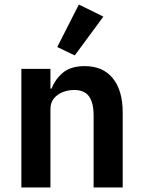

<svg xmlns="http://www.w3.org/2000/svg" viewBox="-20 -825 628 845"><path d="M202 0H74V-522H202V-435H207Q223 -477 257.5 -505.5Q292 -534 353 -534Q433 -534 476.5 -480.5Q520 -427 520 -330V0H392V-317Q392 -372 372 -400.5Q352 -429 306 -429Q280 -429 256 -419.5Q232 -410 217 -391.5Q202 -373 202 -345ZM435 -752 309 -581 232 -618 327 -805Z"/></svg>

Font: IBM Plex Sans SemiBold
Style: Regular
Weight: 600
Designer: Mike Abbink, Paul van der Laan, Pieter van Rosmalen
Foundry: Bold Monday
Version: Version 3.201